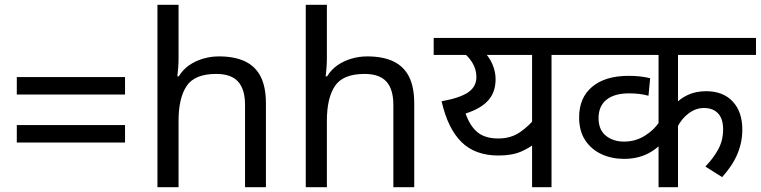

<svg xmlns="http://www.w3.org/2000/svg" viewBox="-20 -780 3170 800"><path d="M50 -459H501V-386H50ZM50 -259H501V-186H50Z M724 -537Q724 -518 722.5 -498Q721 -478 719 -462H725Q742 -490 768 -508Q794 -526 826 -535.5Q858 -545 892 -545Q957 -545 1000.5 -524.5Q1044 -504 1066 -461Q1088 -418 1088 -349V0H1001V-343Q1001 -408 972 -440Q943 -472 881 -472Q791 -472 757.5 -421.5Q724 -371 724 -277V0H636V-760H724Z M1342 -537Q1342 -518 1340.5 -498Q1339 -478 1337 -462H1343Q1360 -490 1386 -508Q1412 -526 1444 -535.5Q1476 -545 1510 -545Q1575 -545 1618.5 -524.5Q1662 -504 1684 -461Q1706 -418 1706 -349V0H1619V-343Q1619 -408 1590 -440Q1561 -472 1499 -472Q1409 -472 1375.5 -421.5Q1342 -371 1342 -277V0H1254V-760H1342Z M2381 -622V-551H2278V0H2197V-216L2220 -191Q2191 -166 2152.5 -149Q2114 -132 2057 -132Q1960 -132 1903 -188Q1846 -244 1820 -358Q1897 -372 1931 -395.5Q1965 -419 1965 -459Q1965 -491 1948 -519Q1931 -547 1903 -566L1946 -551H1787V-622ZM1962 -551 1990 -572Q2018 -544 2031.5 -513Q2045 -482 2045 -450Q2045 -397 2015 -362.5Q1985 -328 1920 -307Q1938 -255 1969.5 -229Q2001 -203 2056 -203Q2109 -203 2147 -229.5Q2185 -256 2212 -290L2197 -239V-551Z M3130 -551H2805V-333L2791 -343Q2811 -368 2845 -384Q2879 -400 2922 -400Q2993 -400 3033 -357Q3073 -314 3073 -240Q3073 -188 3053 -139.5Q3033 -91 2989 -42L2919 -86Q2952 -120 2972.5 -157.5Q2993 -195 2993 -241Q2993 -285 2972 -307.5Q2951 -330 2913 -330Q2880 -330 2850.5 -308.5Q2821 -287 2802 -250L2805 -287V0H2724V-210L2738 -183Q2719 -164 2695.5 -149Q2672 -134 2643 -126Q2614 -118 2580 -118Q2529 -118 2486.5 -137.5Q2444 -157 2418.5 -195.5Q2393 -234 2393 -291Q2393 -373 2447.5 -418.5Q2502 -464 2599 -464Q2625 -464 2647.5 -461.5Q2670 -459 2689 -454L2682 -381Q2665 -386 2644.5 -388.5Q2624 -391 2601 -391Q2540 -391 2507 -364.5Q2474 -338 2474 -288Q2474 -239 2504.5 -214.5Q2535 -190 2580 -190Q2628 -190 2667 -214.5Q2706 -239 2728 -273L2724 -224V-551H2347V-622H3130Z"/></svg>

Font: hexhindi15
Style: Regular
Weight: 400
Designer: Jelle Bosma - Monotype Design Team
Foundry: Monotype Imaging Inc.
Version: Version 2.006